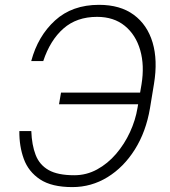

<svg xmlns="http://www.w3.org/2000/svg" viewBox="-20 -757 696 787"><path d="M59.3 -219.8H108.3Q110.4 -162.6 126.1 -122Q141.7 -81.3 179.2 -60Q216.6 -38.7 284.4 -38.7Q334.5 -38.7 378 -62.5Q421.5 -86.3 455.8 -126.2Q490.1 -166.2 512.8 -215.4Q535.5 -264.6 543.7 -315L546.2 -329.5H221.9L230.1 -377.5H554.3L560 -410.9Q572.8 -488.6 554.7 -551.5Q536.6 -614.3 491.5 -651.1Q446.4 -687.9 377.8 -687.9Q294.4 -687.9 240.1 -640.1Q185.7 -592.3 157.3 -506.7H108Q135.3 -609 205.6 -673.1Q275.9 -737.2 386 -737.2Q472.7 -737.2 528.2 -696.4Q583.8 -655.5 605.5 -582.7Q627.1 -509.9 611.2 -413.4L594.8 -313.6Q578.5 -217 532.7 -144.2Q486.9 -71.4 420.6 -30.7Q354.4 9.9 276.6 9.9Q191.8 9.9 144.2 -21.7Q96.6 -53.3 77.6 -105.5Q58.6 -157.7 59.3 -219.8Z"/></svg>

Font: Inter UI Extra Light
Style: Italic
Weight: 200
Italic angle: -9.39999°
Designer: Rasmus Andersson
Foundry: rsms
Version: 3.2;8d6f07862